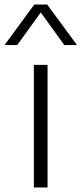

<svg xmlns="http://www.w3.org/2000/svg" viewBox="-57 -828 360 848"><path d="M92.5 0V-541.5H153V0ZM-37 -629 94.5 -808H151.5L283 -629H227L123 -773L19 -629Z"/></svg>

Font: Encode Sans Expanded Light
Style: Regular
Weight: 300
Width: 7
Designer: Multiple Designers
Foundry: Impallari Type
Version: Version 3.000; ttfautohint (v1.8.3) -l 8 -r 50 -G 200 -x 14 